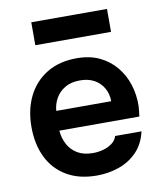

<svg xmlns="http://www.w3.org/2000/svg" viewBox="-83 -799 740 874"><g transform="rotate(-10 287.0 -362.5)"><path d="M295 7Q213 7 155.5 -27Q98 -61 68.5 -121.5Q39 -182 39 -262Q39 -342 69.5 -403.5Q100 -465 157.5 -500Q215 -535 296 -535Q356 -535 401 -513.5Q446 -492 476.5 -455Q507 -418 522 -371Q537 -324 536 -272Q535 -260 534 -248.5Q533 -237 531 -224H161Q164 -189 179.5 -160Q195 -131 223.5 -114Q252 -97 295 -97Q320 -97 343 -103.5Q366 -110 383.5 -123Q401 -136 407 -156H529Q516 -99 481 -63Q446 -27 397.5 -10Q349 7 295 7ZM163 -315H417Q417 -348 402 -375Q387 -402 359.5 -417.5Q332 -433 293 -433Q251 -433 223 -416Q195 -399 180 -372Q165 -345 163 -315ZM121 -626V-732H471V-626Z"/></g></svg>

Font: Onest SemiBold
Style: Regular
Weight: 600
Designer: Dmitri Voloshin, Andrey Kudryavtsev
Foundry: Dmitri Voloshin, Andrey Kudryavtsev
Version: Version 1.000;gftools[0.9.33]